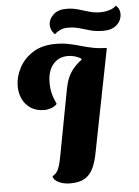

<svg xmlns="http://www.w3.org/2000/svg" viewBox="-60 -926 720 994"><g transform="rotate(-5 300.0 -429.0)"><path d="M264 22Q231 22 205 9.5Q179 -3 176 -23Q191 -31 199.5 -43Q208 -55 214 -75.5Q220 -96 226 -129L290 -468Q301 -528 332 -567Q363 -606 409 -628.5Q455 -651 514 -660L409 -127Q400 -78 384 -44.5Q368 -11 340 5.5Q312 22 264 22ZM165 -368Q123 -368 94.5 -386.5Q66 -405 51.5 -435.5Q37 -466 37 -502Q37 -550 61 -596.5Q85 -643 132.5 -673.5Q180 -704 251 -704Q289 -704 320 -697.5Q351 -691 380 -682.5Q409 -674 441 -667.5Q473 -661 514 -660L379 -610L376 -618Q361 -626 345 -631Q329 -636 309 -636Q261 -636 232 -601.5Q203 -567 203 -507Q203 -478 209 -452Q215 -426 230 -394Q217 -380 198.5 -374Q180 -368 165 -368ZM505 -750Q466 -750 437.5 -758Q409 -766 382 -774Q355 -782 321 -782Q297 -782 280 -773Q263 -764 252 -754Q239 -768 234.5 -780Q230 -792 230 -803Q230 -834 254.5 -857Q279 -880 322 -880Q354 -880 382 -872Q410 -864 438 -855.5Q466 -847 497 -847Q521 -847 545.5 -854.5Q570 -862 578 -874Q591 -865 595.5 -853Q600 -841 600 -831Q600 -797 575 -773.5Q550 -750 505 -750Z"/></g></svg>

Font: Sansita Swashed Light
Style: Bold
Weight: 700
Version: Version 1.003